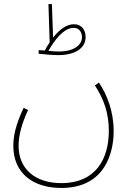

<svg xmlns="http://www.w3.org/2000/svg" viewBox="-20 -701 664 951"><path d="M269 -428C353 -428 404 -463 404 -517C404 -556 382 -581 346 -581C308 -581 272 -552 243 -515L237 -681H220L226 -491C217 -478 209 -464 202 -451C193 -451 183 -452 172 -453L171 -435C194 -432 241 -428 269 -428ZM345 -563C372 -563 386 -542 386 -516C386 -479 347 -446 273 -446C258 -446 241 -447 220 -449C249 -501 295 -563 345 -563ZM46 22C46 153 139 230 284 230C503 230 543 51 543 -51C543 -149 511 -231 470 -292L450 -278C495 -209 519 -140 519 -53C519 84 456 206 284 206C152 206 72 134 72 21C72 -31 89 -92 119 -156L97 -167C55 -77 46 -23 46 22Z"/></svg>

Font: Noto Sans Arabic SemCond Thin
Style: Regular
Weight: 100
Width: 4
Designer: Monotype Design Team, Nadine Chahine, Nizar Qandah and Khaled Hosny
Foundry: Monotype Imaging Inc.
Version: Version 2.012